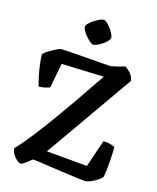

<svg xmlns="http://www.w3.org/2000/svg" viewBox="-136 -1044 927 1137"><g transform="rotate(15 327.0 -475.5)"><path d="M101 0Q92 0 78 -12Q64 -24 53 -42Q42 -60 41 -79Q84 -124 130.5 -183.5Q177 -243 226.5 -311.5Q276 -380 326 -452Q356 -497 386 -540.5Q416 -584 444 -625L183 -634L154 -482Q145 -478 126 -473.5Q107 -469 86 -469Q79 -494 72 -526.5Q65 -559 60.5 -593.5Q56 -628 55 -657Q61 -667 76 -677Q91 -687 108 -696.5Q125 -706 139 -712Q153 -718 159 -718Q167 -718 197 -716Q227 -714 267.5 -711Q308 -708 349 -704.5Q390 -701 422 -699Q454 -697 466 -696Q476 -697 492.5 -701Q509 -705 526 -709.5Q543 -714 551 -717Q566 -709 583.5 -690.5Q601 -672 606 -643L233 -111L484 -89L541 -256Q564 -256 583.5 -250Q603 -244 612 -239Q612 -198 609.5 -161.5Q607 -125 603.5 -96Q600 -67 596 -50Q588 -42 575.5 -33Q563 -24 548.5 -16.5Q534 -9 521.5 -4.5Q509 0 501 0Q485 0 449.5 -4.5Q414 -9 370.5 -15Q327 -21 283.5 -27.5Q240 -34 208 -38.5Q176 -43 165 -43Q154 -33 141 -23.5Q128 -14 117.5 -7Q107 0 101 0ZM334 -792Q326 -792 313.5 -802.5Q301 -813 288.5 -827.5Q276 -842 267.5 -857Q259 -872 259 -882Q259 -891 270.5 -903Q282 -915 298.5 -925.5Q315 -936 331 -943.5Q347 -951 357 -951Q365 -951 377 -940.5Q389 -930 400.5 -914.5Q412 -899 419.5 -884Q427 -869 427 -859Q427 -851 417 -839.5Q407 -828 391.5 -817.5Q376 -807 360.5 -799.5Q345 -792 334 -792Z"/></g></svg>

Font: Texturina 12pt SemiBold
Style: Regular
Weight: 600
Designer: Guillermo Torres Carreño
Foundry: Omnibus-Type
Version: Version 1.002